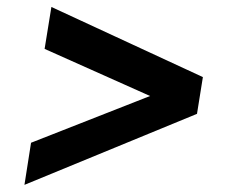

<svg xmlns="http://www.w3.org/2000/svg" viewBox="-20 -544 640 538"><path d="M67 -144 400.5 -275 105 -407 124 -524.5 548.5 -328 532 -225 48.5 -26Z"/></svg>

Font: JuliaMono SemiBold
Style: Italic
Weight: 600
Italic angle: -9°
Monospace: yes
Designer: cormullion
Foundry: corm
Version: Version 0.056; ttfautohint (v1.8.4)